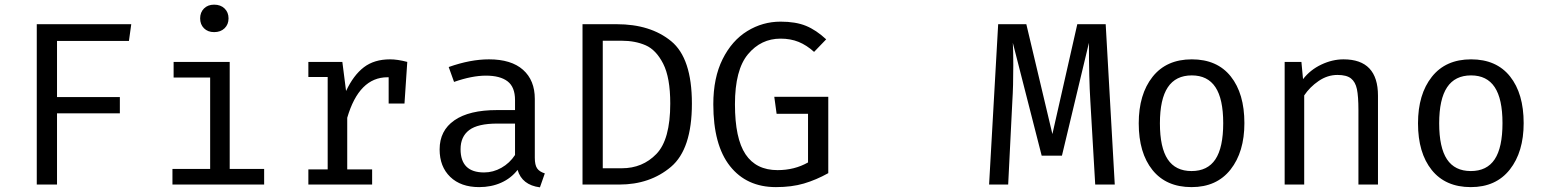

<svg xmlns="http://www.w3.org/2000/svg" viewBox="-20 -793 6640 825"><path d="M225 -376H495V-306H225V0H138V-689H544L534 -617H225Z M962 -714Q962 -688 945 -671.5Q928 -655 900 -655Q873 -655 856.5 -671.5Q840 -688 840 -714Q840 -740 856.5 -756.5Q873 -773 900 -773Q928 -773 945 -756.5Q962 -740 962 -714ZM967 -67H1115V0H721V-67H883V-460H726V-527H967Z M1730 -527 1718 -348H1650V-461H1645Q1523 -461 1472 -287V-65H1579V0H1305V-65H1388V-462H1305V-527H1451L1467 -402Q1499 -470 1543.5 -504Q1588 -538 1656 -538Q1688 -538 1730 -527Z M2321 -48 2300 12Q2223 2 2204 -63Q2176 -27 2133.5 -8Q2091 11 2039 11Q1960 11 1914.5 -33Q1869 -77 1869 -151Q1869 -232 1932.5 -276Q1996 -320 2115 -320H2193V-363Q2193 -419 2161 -443.5Q2129 -468 2068 -468Q2008 -468 1931 -441L1908 -505Q2001 -538 2081 -538Q2177 -538 2227.5 -493Q2278 -448 2278 -368V-115Q2278 -84 2288 -69.5Q2298 -55 2321 -48ZM2193 -127V-262H2117Q2033 -262 1996 -234Q1959 -206 1959 -152Q1959 -52 2060 -52Q2099 -52 2134.5 -72Q2170 -92 2193 -127Z M2641 0H2483V-689H2630Q2775 -689 2864 -616Q2953 -543 2953 -348Q2953 -152 2863 -76Q2773 0 2641 0ZM2651 -618H2570V-70H2652Q2741 -70 2800.5 -131.5Q2860 -193 2860 -348Q2860 -460 2829.5 -519.5Q2799 -579 2754 -598.5Q2709 -618 2651 -618Z M3045 -345Q3045 -459 3085 -539Q3125 -619 3191 -659.5Q3257 -700 3334 -700Q3399 -700 3443 -682Q3487 -664 3530 -624L3478 -570Q3446 -599 3411.5 -613Q3377 -627 3334 -627Q3250 -627 3194 -560Q3138 -493 3138 -345Q3138 -198 3183.5 -130Q3229 -62 3321 -62Q3394 -62 3452 -95V-304H3317L3307 -377H3539V-49Q3487 -20 3434.5 -4.5Q3382 11 3314 11Q3188 11 3116.5 -79.5Q3045 -170 3045 -345Z M4770 0H4686L4665 -360Q4659 -455 4659 -609L4543 -124H4456L4332 -609Q4334 -573 4334 -513Q4334 -421 4330 -360L4312 0H4230L4269 -689H4390L4502 -217L4609 -689H4731Z M5327 -264Q5327 -140 5267.5 -64.5Q5208 11 5100 11Q4991 11 4932 -62.5Q4873 -136 4873 -263Q4873 -388 4932.5 -463Q4992 -538 5101 -538Q5210 -538 5268.5 -464.5Q5327 -391 5327 -264ZM4964 -263Q4964 -159 4997.5 -108.5Q5031 -58 5100 -58Q5169 -58 5202.5 -108.5Q5236 -159 5236 -264Q5236 -368 5202.5 -418.5Q5169 -469 5101 -469Q5032 -469 4998 -418Q4964 -367 4964 -263Z M5500 -527H5572L5579 -453Q5610 -493 5657.5 -515.5Q5705 -538 5753 -538Q5901 -538 5901 -382V0H5817V-320Q5817 -379 5810.5 -410Q5804 -441 5785 -456Q5766 -471 5727 -471Q5684 -471 5646 -445Q5608 -419 5584 -383V0H5500Z M6527 -264Q6527 -140 6467.5 -64.5Q6408 11 6300 11Q6191 11 6132 -62.5Q6073 -136 6073 -263Q6073 -388 6132.5 -463Q6192 -538 6301 -538Q6410 -538 6468.5 -464.5Q6527 -391 6527 -264ZM6164 -263Q6164 -159 6197.5 -108.5Q6231 -58 6300 -58Q6369 -58 6402.5 -108.5Q6436 -159 6436 -264Q6436 -368 6402.5 -418.5Q6369 -469 6301 -469Q6232 -469 6198 -418Q6164 -367 6164 -263Z"/></svg>

Font: FiraDG Mono
Style: Regular
Weight: 400
Designer: Carrois Corporate & Edenspiekermann AG
Foundry: Carrois Corporate GbR & Edenspiekermann AG
Version: Version 3.206